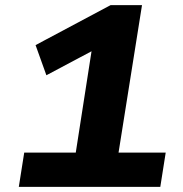

<svg xmlns="http://www.w3.org/2000/svg" viewBox="-20 -725 711 745"><path d="M53 0 74 -133H274L342 -570L416 -569L160 -433L118 -550L409 -705H531L440 -133H623L602 0Z"/></svg>

Font: Nunito Sans 7pt SemiExpanded ExtraBold
Style: Italic
Weight: 800
Width: 6
Italic angle: -9°
Designer: Vernon Adams
Foundry: Vernon Adams
Version: Version 3.101;gftools[0.9.27]